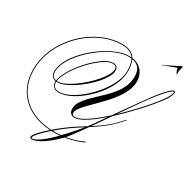

<svg xmlns="http://www.w3.org/2000/svg" viewBox="-372 -1322 2184 2202"><g transform="rotate(30 720.5 -221.0)"><path d="M335 574Q325 574 318 569Q311 564 311 555Q311 538 338 504Q365 470 411 426.5Q457 383 515 335Q573 287 635.5 242Q698 197 756 162Q867 95 959.5 29Q1052 -37 1127 -121L1165 -163H1175L1136 -119Q1062 -35 967.5 34Q873 103 763 171Q703 208 641 253Q579 298 523 345Q467 392 422.5 434.5Q378 477 352 509Q326 541 326 556Q326 563 335 563Q363 563 402.5 539.5Q442 516 488.5 476.5Q535 437 583 388.5Q631 340 676.5 289.5Q722 239 760.5 193.5Q799 148 824 115Q827 113 847.5 83.5Q868 54 901 8Q934 -38 973 -93.5Q1012 -149 1051.5 -205Q1091 -261 1125.5 -310Q1160 -359 1184 -392Q1208 -425 1214 -434Q1245 -478 1282.5 -528.5Q1320 -579 1357.5 -623.5Q1395 -668 1426.5 -696.5Q1458 -725 1476 -725Q1483 -725 1487 -720Q1491 -715 1491 -705Q1491 -685 1474 -650.5Q1457 -616 1426 -573Q1399 -537 1353.5 -482.5Q1308 -428 1249 -363.5Q1190 -299 1123.5 -232Q1057 -165 988 -103Q919 -41 854 8Q789 57 732.5 86Q676 115 634 115Q603 115 583.5 93Q564 71 564 35Q564 -8 587.5 -49.5Q611 -91 650 -133Q689 -175 736 -218Q783 -261 829.5 -307.5Q876 -354 915 -405.5Q954 -457 977.5 -514.5Q1001 -572 1001 -638Q1001 -803 827 -803Q766 -803 695 -777.5Q624 -752 551.5 -707Q479 -662 413 -604.5Q347 -547 294.5 -483Q242 -419 211.5 -354.5Q181 -290 181 -232Q181 -192 202.5 -170.5Q224 -149 264 -149Q302 -149 353 -172.5Q404 -196 460 -235Q516 -274 570 -322.5Q624 -371 667.5 -421.5Q711 -472 737 -518Q763 -564 763 -597Q763 -643 710 -643Q674 -643 626.5 -617Q579 -591 527.5 -547Q476 -503 426.5 -448.5Q377 -394 337.5 -336.5Q298 -279 274.5 -226Q251 -173 251 -133Q251 -55 337 -55Q389 -55 449.5 -81.5Q510 -108 573 -154.5Q636 -201 693.5 -261Q751 -321 796.5 -388Q842 -455 868.5 -522.5Q895 -590 895 -652Q895 -771 847 -827Q799 -883 698 -883Q585 -883 477.5 -842Q370 -801 276 -728.5Q182 -656 111 -561Q40 -466 0 -356.5Q-40 -247 -40 -132Q-40 -18 -1 74Q38 166 111.5 232Q185 298 287.5 333Q390 368 516 368Q615 368 711.5 347Q808 326 887 287L890 297Q811 335 713.5 356.5Q616 378 516 378Q387 378 283 342Q179 306 104.5 239Q30 172 -10 78Q-50 -16 -50 -132Q-50 -248 -9.5 -359.5Q31 -471 103 -567.5Q175 -664 270 -737Q365 -810 474 -851.5Q583 -893 698 -893Q803 -893 854 -834Q905 -775 905 -652Q905 -582 878 -510Q851 -438 805 -370Q759 -302 700 -243Q641 -184 577.5 -139.5Q514 -95 451.5 -70Q389 -45 336 -45Q290 -45 265.5 -68Q241 -91 241 -133Q241 -173 264.5 -227Q288 -281 327.5 -339.5Q367 -398 416.5 -453.5Q466 -509 518.5 -554Q571 -599 621 -626Q671 -653 710 -653Q744 -653 760.5 -636.5Q777 -620 777 -588Q777 -550 751 -502.5Q725 -455 681 -404.5Q637 -354 582.5 -307Q528 -260 470 -222Q412 -184 358.5 -161.5Q305 -139 264 -139Q221 -139 196 -163.5Q171 -188 171 -232Q171 -294 202.5 -361Q234 -428 288 -493Q342 -558 410 -616Q478 -674 551.5 -718Q625 -762 696.5 -787.5Q768 -813 827 -813Q907 -813 956.5 -782Q1006 -751 1029 -703Q1052 -655 1052 -603Q1052 -542 1027.5 -483Q1003 -424 962.5 -367Q922 -310 873.5 -257.5Q825 -205 776.5 -157Q728 -109 687.5 -67Q647 -25 622.5 9.5Q598 44 598 70Q598 90 610 97.5Q622 105 634 105Q674 105 729.5 76Q785 47 849.5 -2Q914 -51 982.5 -113Q1051 -175 1117.5 -242Q1184 -309 1242.5 -373Q1301 -437 1346 -491Q1391 -545 1416 -580Q1451 -629 1466 -660Q1481 -691 1481 -705Q1481 -713 1473 -713Q1462 -713 1440 -693.5Q1418 -674 1389.5 -642.5Q1361 -611 1331 -574Q1301 -537 1274 -500.5Q1247 -464 1227 -435Q1203 -402 1164.5 -346.5Q1126 -291 1078.5 -222.5Q1031 -154 980 -80.5Q929 -7 879 64.5Q829 136 784.5 198Q740 260 706 304.5Q672 349 654 367Q599 424 540.5 471Q482 518 429 546Q376 574 335 574ZM1205 -909 1204 -913Q1219 -918 1249.5 -933.5Q1280 -949 1314.5 -966Q1349 -983 1376.5 -997Q1404 -1011 1413 -1016Q1422 -1016 1422 -1005Q1417 -990 1412 -967.5Q1407 -945 1407 -924Q1407 -920 1407 -916Q1407 -912 1408 -907Q1408 -905 1404 -905Q1402 -905 1399 -908Q1392 -924 1386 -939.5Q1380 -955 1376 -973Z"/></g></svg>

Font: Ballet 24pt
Style: Regular
Weight: 400
Designer: Maximiliano R. Sproviero
Foundry: Omnibus-Type
Version: Version 1.100